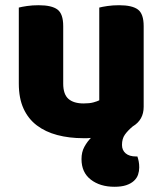

<svg xmlns="http://www.w3.org/2000/svg" viewBox="-20 -513 622 735"><path d="M52 -484Q63 -487 83.5 -490Q104 -493 128 -493Q178 -493 200 -476.5Q222 -460 222 -413V-193Q222 -152 242 -134.5Q262 -117 300 -117Q323 -117 337.5 -121Q352 -125 360 -129V-484Q371 -487 391.5 -490Q412 -493 436 -493Q486 -493 508 -476.5Q530 -460 530 -413V-104Q530 -54 488 -29Q469 -13 458 2.5Q447 18 447 42Q447 62 461 74Q475 86 501 86H506Q509 95 511 105Q513 115 513 128Q513 142 508.5 155.5Q504 169 492.5 179.5Q481 190 463 196Q445 202 418 202Q363 202 327.5 174.5Q292 147 292 96Q292 69 303 49Q314 29 328 15Q320 16 313.5 16Q307 16 299 16Q245 16 199.5 4Q154 -8 121 -33Q88 -58 70 -97.5Q52 -137 52 -193Z"/></svg>

Font: Baloo Bhaina 2 ExtraBold
Style: Regular
Weight: 800
Designer: Yesha Goshar, Manish Minz, Shuchita Grover and Ek Type
Foundry: Ek Type
Version: Version 1.640;hotconv 1.0.111;makeotfexe 2.5.65597; ttfautoh